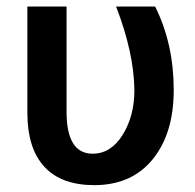

<svg xmlns="http://www.w3.org/2000/svg" viewBox="-20 -548 587 579"><path d="M180.7 -528.3V-210.9Q180.7 -84.5 259.3 -84.5Q314.5 -84.5 349.9 -141.4Q385.3 -198.2 385.3 -276.4Q383.8 -389.2 330.1 -528.3H447.8Q503.9 -416 503.9 -276.4Q503.9 -145.5 440.4 -67.6Q377 10.3 264.2 10.3Q165 10.3 114 -44.9Q63 -100.1 62.5 -205.6V-528.3Z"/></svg>

Font: Roboto Medium
Style: Regular
Weight: 500
Designer: Google
Version: Version 2.134; 2016; ttfautohint (v1.6)